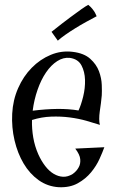

<svg xmlns="http://www.w3.org/2000/svg" viewBox="-20 -742 503 806"><path d="M31.2 -264.6Q34.2 -322.3 56.2 -372.1Q78.1 -421.9 113.3 -457.5Q148.4 -493.2 192.9 -511.7Q237.3 -530.3 285.2 -524.4Q333 -518.6 358.9 -495.1Q384.8 -471.7 395.5 -442.9Q406.2 -414.1 407.2 -385.7Q408.2 -357.4 407.2 -341.8Q406.2 -327.1 403.8 -309.6Q401.4 -292 398.9 -274.9Q396.5 -257.8 396.5 -242.7Q396.5 -227.5 399.4 -217.8Q375 -225.6 342.8 -234.9Q310.5 -244.1 272.9 -249Q235.4 -253.9 194.8 -252.4Q154.3 -251 114.3 -238.3Q113.3 -201.2 119.6 -164.6Q126 -127.9 140.6 -94.7Q153.3 -66.4 169.9 -44.9Q186.5 -23.4 205.6 -12.2Q224.6 -1 244.6 0Q264.6 1 285.2 -11.7Q301.8 -23.4 310.5 -40Q318.4 -53.7 316.9 -73.2Q315.4 -92.8 295.9 -118.2L418 -124Q411.1 -104.5 397.9 -75.2Q384.8 -45.9 362.3 -18.6Q339.8 8.8 306.6 27.3Q273.4 45.9 226.6 43.9Q179.7 41 142.1 14.2Q104.5 -12.7 79.1 -55.7Q53.7 -98.6 41 -152.8Q28.3 -207 31.2 -264.6ZM273.4 -499Q246.1 -502 220.2 -485.4Q194.3 -468.8 173.3 -438Q152.3 -407.2 137.7 -365.2Q123 -323.2 117.2 -277.3Q172.9 -284.2 220.7 -284.7Q268.6 -285.2 309.6 -278.3Q320.3 -300.8 329.1 -336.4Q337.9 -372.1 336.9 -406.7Q335.9 -441.4 321.8 -467.8Q307.6 -494.1 273.4 -499ZM350.6 -721.7Q361.3 -712.9 368.2 -704.1Q375 -695.3 378.9 -688.5Q382.8 -680.7 385.7 -673.8Q365.2 -663.1 341.3 -649.9Q317.4 -636.7 295.4 -623Q273.4 -609.4 253.9 -595.7Q234.4 -582 222.7 -571.3L196.3 -608.4Q244.1 -646.5 274.4 -668.9Q304.7 -691.4 321.3 -703.1Q340.8 -716.8 350.6 -721.7Z"/></svg>

Font: Mystery Quest
Style: Regular
Weight: 400
Designer: Squid
Foundry: Font Diner, Inc DBA Sideshow
Version: Version 1.000